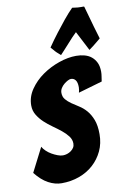

<svg xmlns="http://www.w3.org/2000/svg" viewBox="-107 -1079 758 1143"><g transform="rotate(-10 271.5 -507.0)"><path d="M171 2Q131 2 91 -19.5Q51 -41 14 -88L88 -233Q95 -220 109 -206.5Q123 -193 140.5 -183Q158 -173 175.5 -166.5Q193 -160 207 -160Q219 -160 232 -164Q245 -168 256 -176Q267 -184 273.5 -194.5Q280 -205 280 -219Q280 -243 264.5 -263.5Q249 -284 226 -302.5Q203 -321 176 -340Q149 -359 126.5 -380Q104 -401 88 -427Q72 -453 72 -485Q72 -537 103 -582Q134 -627 180.5 -659.5Q227 -692 282 -711Q337 -730 386 -730Q413 -730 437 -723.5Q461 -717 478.5 -702.5Q496 -688 506.5 -666Q517 -644 517 -611Q517 -597 514.5 -583Q512 -569 510 -553L365 -511Q367 -519 368.5 -527Q370 -535 370 -543Q370 -573 359.5 -586.5Q349 -600 332 -600Q324 -600 312.5 -594Q301 -588 289.5 -578.5Q278 -569 270 -556Q262 -543 262 -528Q262 -504 275.5 -488Q289 -472 309 -458Q329 -444 352.5 -429.5Q376 -415 396 -392Q416 -369 429.5 -334.5Q443 -300 443 -247Q443 -191 421.5 -145.5Q400 -100 363.5 -67Q327 -34 277.5 -16Q228 2 171 2ZM299 -750Q286 -761 276 -770.5Q266 -780 260 -788Q251 -797 245 -805Q273 -846 303 -885Q328 -918 357.5 -954Q387 -990 413 -1016Q452 -1010 467.5 -1011Q483 -1012 485 -1010Q493 -983 502.5 -948Q512 -913 521 -882Q532 -845 543 -808Q531 -798 519 -788Q509 -779 496 -769.5Q483 -760 471 -751L410 -869Q399 -859 384 -843Q369 -827 354 -810Q339 -793 324 -777Q309 -761 299 -750Z"/></g></svg>

Font: Bangers
Style: Regular
Weight: 400
Designer: vernon adams
Foundry: Vernon Adams
Version: Version 2.000